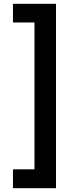

<svg xmlns="http://www.w3.org/2000/svg" viewBox="-20 -826 377 1008"><path d="M274 162H48V63H161V-708H48V-806H274Z"/></svg>

Font: DM Sans 28pt SemiBold
Style: Regular
Weight: 600
Version: Version 4.004;gftools[0.9.30]